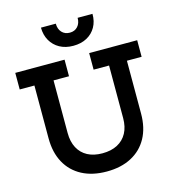

<svg xmlns="http://www.w3.org/2000/svg" viewBox="-140 -1110 1118 1236"><g transform="rotate(-15 419.0 -492.0)"><path d="M505 -755H825V-644.5H727V-292.5Q727 -198 689.8 -130Q652.5 -62 583.2 -25.5Q514 11 418.5 11Q323 11 254 -25.5Q185 -62 147.8 -130Q110.5 -198 110.5 -292.5V-644.5H12.5V-755H341V-644.5H238V-294Q238 -236 260 -194.5Q282 -153 323 -131.2Q364 -109.5 421.5 -109.5Q480 -109.5 521.8 -131.5Q563.5 -153.5 585.8 -194.8Q608 -236 608 -294V-644.5H505ZM591 -993.5Q591.5 -943.5 570.2 -906Q549 -868.5 510.5 -847.5Q472 -826.5 419.5 -826.5Q367.5 -826.5 329.2 -847.8Q291 -869 269.5 -906.5Q248 -944 247.5 -993.5H346.5Q346.5 -957.5 366.5 -935.8Q386.5 -914 419.5 -914Q452.5 -914 472.2 -935.8Q492 -957.5 492 -993.5Z"/></g></svg>

Font: Hepta Slab SemiBold
Style: Regular
Weight: 600
Designer: Michael LaGattuta
Foundry: Michael LaGattuta
Version: Version 1.102